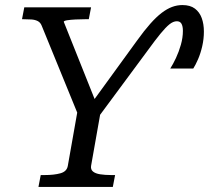

<svg xmlns="http://www.w3.org/2000/svg" viewBox="-20 -739 826 759"><path d="M701 -719Q732 -719 750.5 -705Q769 -691 777.5 -667.5Q786 -644 786 -614Q786 -585 779.5 -556.5Q773 -528 763 -505Q753 -482 744 -468H653Q664 -485 675.5 -509.5Q687 -534 695 -562Q703 -590 703 -617Q703 -635 697.5 -645Q692 -655 679 -655Q665 -655 650 -643Q635 -631 614.5 -606Q594 -581 565 -541L363 -268L381 -315L340 -83Q338 -69 347.5 -61Q357 -53 376 -50Q395 -47 419 -47H435L426 0H132L141 -47H157Q194 -47 219 -54Q244 -61 248 -83L289 -315L295 -270L145 -637Q140 -650 129.5 -655.5Q119 -661 104.5 -662Q90 -663 73 -663H67L76 -710H340L331 -663H316Q298 -663 278.5 -662Q259 -661 246 -659Q233 -657 232 -653L365 -320L336 -323L522 -579Q550 -618 574 -645Q598 -672 619 -688Q640 -704 660 -711.5Q680 -719 701 -719Z"/></svg>

Font: Roboto Serif 20pt
Style: Italic
Weight: 400
Italic angle: -10°
Designer: Greg Gazdowicz
Foundry: Commercial Type
Version: Version 1.008